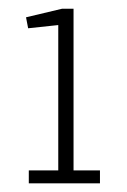

<svg xmlns="http://www.w3.org/2000/svg" viewBox="-20 -741 289 436"><path d="M45.4 -354H112.3V-684.1L43.9 -676.8L39.1 -701.7L121.1 -721.2H147V-354H207V-324.7H45.4Z"/></svg>

Font: Ufes Sans Thin
Style: Regular
Weight: 100
Designer: Ricardo Esteves & Thais Bronze
Foundry: ProDesignUfes - Ricardo Esteves, Thais Bronze (This is a derivative work, based on Roboto family, by Christian Robertson
Version: Version 2.0